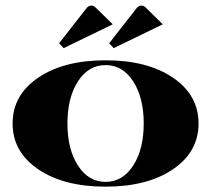

<svg xmlns="http://www.w3.org/2000/svg" viewBox="-20 -680 774 704"><path d="M393.4 -590.9 213.3 -503.5 196.7 -521.4 297.2 -649.9Q304.6 -659.5 315.1 -659.5Q323.4 -659.5 330.4 -652.5ZM576.9 -590.9 396.9 -503.5 380.2 -521.4 480.8 -649.9Q488.2 -659.5 498.7 -659.5Q507 -659.5 514 -652.5ZM266 -381.8Q227.3 -322.1 227.3 -227.3Q227.3 -132.4 266 -72.8Q304.6 -13.1 367.1 -13.1Q429.6 -13.1 468.3 -72.8Q507 -132.4 507 -227.3Q507 -322.1 468.3 -381.8Q429.6 -441.4 367.1 -441.4Q304.6 -441.4 266 -381.8ZM120 -59.4Q26.2 -123.3 26.2 -227.3Q26.2 -331.3 120 -395.1Q213.7 -458.9 367.1 -458.9Q520.5 -458.9 614.3 -395.1Q708 -331.3 708 -227.3Q708 -123.3 614.3 -59.4Q520.5 4.4 367.1 4.4Q213.7 4.4 120 -59.4Z"/></svg>

Font: Wabroye
Style: Medium
Weight: 500
Designer: gluk
Foundry: gluk
Version: Version 0.14